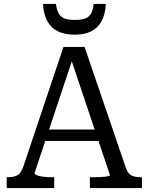

<svg xmlns="http://www.w3.org/2000/svg" viewBox="-20 -954 754 974"><path d="M202 -297H488L498 -239H189ZM333 -676 349 -657 155 -75Q155 -70 167 -65Q179 -60 199 -57.5Q219 -55 242 -55H255V0H14V-55H20Q49 -55 67.5 -64.5Q86 -74 98 -108L302 -716H409L619 -101Q630 -71 648.5 -63Q667 -55 695 -55H700V0H436V-55H450Q473 -55 493 -56Q513 -57 525.5 -59.5Q538 -62 538 -65ZM358 -778Q407 -778 441.5 -794.5Q476 -811 495 -846Q514 -881 517 -934H455Q452 -902 441.5 -884.5Q431 -867 411.5 -860Q392 -853 359 -853Q328 -853 308.5 -860Q289 -867 278.5 -884.5Q268 -902 264 -934H198Q201 -881 220.5 -846Q240 -811 275 -794.5Q310 -778 358 -778Z"/></svg>

Font: Roboto Serif
Style: Regular
Weight: 400
Designer: Greg Gazdowicz
Foundry: Commercial Type
Version: Version 1.008